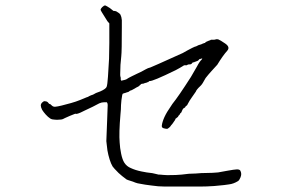

<svg xmlns="http://www.w3.org/2000/svg" viewBox="-20 -712 1040 706"><path d="M767 -566Q767 -566 768 -566Q777 -569 783 -567Q789 -565 808 -552Q827 -539 816 -526Q799 -507 779 -474Q769 -463 758 -451Q747 -439 736 -425Q724 -402 717 -396Q702 -382 700 -375Q692 -364 684 -352Q678 -344 670 -329Q669 -326 667 -324Q664 -323 662 -320Q662 -318 659 -316Q656 -314 654 -313Q652 -311 649 -304L647 -299L644 -296H643V-295Q641 -290 636 -286Q636 -284 633 -281L631 -280L628 -277H627L626 -276Q624 -270 619 -264Q614 -256 609 -251Q605 -244 597 -239Q593 -237 583 -240Q574 -242 575 -250Q576 -258 578 -264Q583 -281 595 -301Q612 -327 614 -330Q636 -357 682 -429Q691 -444 704 -467Q715 -488 722 -493V-494Q723 -497 724 -498Q719 -495 714 -495L711 -492Q709 -489 706 -488Q704 -487 698 -485Q692 -484 694 -481Q691 -487 684 -477Q682 -475 674 -475H672Q671 -475 670 -474Q666 -471 664 -472Q657 -473 654 -470Q643 -463 626 -454Q540 -412 530 -414Q528 -414 525 -410H524H523L519 -408H518Q518 -408 511 -406Q507 -404 505 -404Q503 -404 502 -404Q499 -404 496 -400Q492 -396 489 -394Q486 -392 481 -390Q478 -388 474.5 -386Q471 -384 467 -382Q465 -380 462 -380Q455 -377 455 -376Q454 -374 451 -374Q447 -372 445 -372Q441 -370 439 -370Q434 -368 433 -368H432Q429 -364 429 -360Q426 -344 425 -326Q425 -310 423 -292Q417 -222 420 -188Q421 -168 425.5 -146.5Q430 -125 437 -114Q446 -100 461 -94Q478 -86 500.5 -81.5Q523 -77 531 -76.5Q539 -76 550.5 -73Q562 -70 563 -70H564Q572 -70 578 -69Q587 -68 595 -68Q631 -68 648 -70Q674 -74 700 -74Q720 -76 740.5 -76Q761 -76 782 -78L815 -84Q843 -89 849 -89Q861 -90 864 -84Q867 -78 867 -72Q867 -66 864 -59Q860 -49 855 -46Q839 -36 822 -34Q813 -32 768 -28Q740 -26 714 -26Q688 -26 677 -26H634Q610 -26 587 -26Q562 -26 536 -30Q511 -33 497 -36Q494 -36 486 -38Q478 -40 469 -44Q460 -47 452 -49.5Q444 -52 443 -54Q429 -64 416 -76Q398 -94 394 -100Q388 -110 383 -126Q378 -142 375 -159Q371 -191 371 -193L374 -270Q375 -296 375 -298Q376 -312 376 -326Q376 -332 373 -336H372H371H369H363Q354 -336 345 -332Q334 -326 321 -319.5Q308 -313 292.5 -306Q277 -299 276 -298Q260 -291 257 -294Q256 -294 237 -286Q214 -276 211 -274Q206 -272 197 -272Q190 -271 182 -272Q172 -272 165 -276Q156 -282 148 -291Q140 -300 135 -308Q130 -318 130 -324Q130 -330 135 -335Q140 -340 144 -340Q152 -339 153 -338Q155 -336 156 -336L157 -334H158Q160 -330 161 -330H162Q165 -330 170 -324.5Q175 -319 183 -319.5Q191 -320 207 -324Q223 -328 241 -333Q259 -338 275 -344.5Q291 -351 298 -354Q303 -355 309 -359Q315 -362 322 -364Q326 -366 333 -370Q340 -373 349 -376Q369 -385 372 -392.5Q375 -400 377 -430Q379 -460 381 -496Q382 -528 382 -554V-624V-626Q382 -626 375 -634Q370 -642 365 -650L355 -666Q350 -674 350 -676Q350 -680 356 -686Q362 -692 367 -692Q370 -691 378 -686Q385 -682 387 -680Q395 -673 397 -672Q404 -672 408 -670Q419 -664 423 -658Q427 -650 428 -638Q428 -632 428 -626V-612Q428 -523 426 -506Q422 -474 422 -440V-436Q422 -432 424 -426V-420V-418H426V-414L429 -416Q439 -418 444 -420Q453 -426 463.5 -431Q474 -436 484 -441Q494 -446 499 -448Q507 -452 515.5 -457Q524 -462 533 -464Q539 -466 563 -477L652 -517Q659 -521 668 -526Q677 -531 687 -536Q698 -541 698 -541H700L710 -546Q713 -547 720 -549Q721 -549 724 -551L732 -554H734L736 -557L740 -559Q751 -564 753 -564Q755 -567 764 -566Q766 -566 767 -566Z"/></svg>

Font: ToneOZ-Pinyin-Tsuipita-TC
Style: Regular
Weight: 400
Designer: ÂÆ£ÂøóÂáåJeffrey Xuan(jeffreyx@gmail.com, ToneOZ.com) ÈòøÂù§(cjkFonts)
Foundry: ToneOZ
Version: Version 0.24071